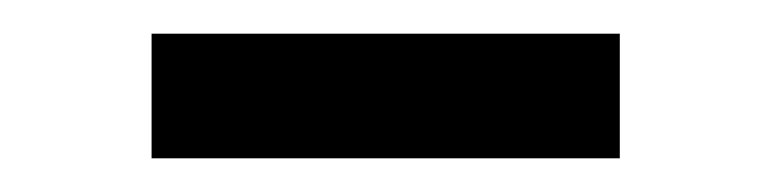

<svg xmlns="http://www.w3.org/2000/svg" viewBox="-20 -307 459 114"><path d="M70 -213V-287H348V-213Z"/></svg>

Font: Lisu Bosa Light
Style: Regular
Weight: 300
Designer: David Morse, Annie Olsen, Victor Gaultney, Frank Grießhammer (Latin)
Foundry: SIL International
Version: Version 2.000